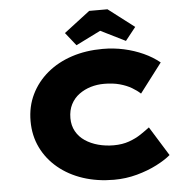

<svg xmlns="http://www.w3.org/2000/svg" viewBox="-61 -997 1044 1067"><g transform="rotate(-5 461.0 -463.5)"><path d="M532 10Q439 10 360 -16Q281 -42 222 -91Q163 -140 130.5 -207Q98 -274 98 -355Q98 -436 130.5 -503Q163 -570 221.5 -619Q280 -668 359 -694Q438 -720 532 -720Q593 -720 650 -707.5Q707 -695 757.5 -672Q808 -649 847 -617L723 -454Q704 -472 676 -488.5Q648 -505 610 -515.5Q572 -526 522 -526Q484 -526 448.5 -515.5Q413 -505 383.5 -483.5Q354 -462 337 -429Q320 -396 320 -352Q320 -311 338 -278.5Q356 -246 388 -224.5Q420 -203 461 -192Q502 -181 547 -181Q595 -181 633 -194.5Q671 -208 700 -227.5Q729 -247 750 -263L851 -100Q822 -75 772.5 -49.5Q723 -24 661 -7Q599 10 532 10ZM389 -753 331 -826 476 -937H578L723 -826L665 -753L512 -829H542Z"/></g></svg>

Font: Lexend Peta Black
Style: Regular
Weight: 900
Version: Version 1.007